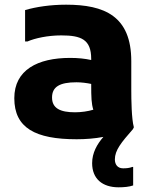

<svg xmlns="http://www.w3.org/2000/svg" viewBox="-20 -582 648 819"><path d="M505 136C481 136 470 119 470 98C470 59 497 26 547 -31L551 -39C541 -75 540 -157 540 -200V-321C540 -514 425 -562 262 -562C196 -562 135 -553 87 -539V-405H97C129 -419 184 -431 241 -431C326 -431 369 -414 369 -331V-326C342 -332 313 -335 279 -335C141 -335 41 -284 41 -163C41 -36 131 12 307 12C345 12 384 9 421 2C394 33 373 70 373 114C373 181 417 217 486 217C508 217 531 215 548 209V130H545C531 135 519 136 505 136ZM300 -103C237 -103 202 -120 202 -166C202 -212 235 -231 306 -231C327 -231 350 -228 369 -224C369 -165 370 -140 378 -114C355 -107 326 -103 300 -103Z"/></svg>

Font: Kufam Arabic Latin Roman Bold
Style: Regular
Weight: 700
Designer: Wael Morcos & Artur Schmal
Version: Version 1.200;PS 001.200;hotconv 1.0.88;makeotf.lib2.5.64775